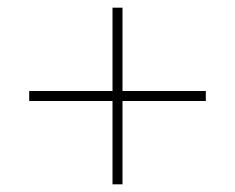

<svg xmlns="http://www.w3.org/2000/svg" viewBox="-20 -669 612 500"><path d="M273 -189H299V-406H516V-432H299V-649H273V-432H56V-406H273Z"/></svg>

Font: Noto Sans Malayalam UI Thin
Style: Regular
Weight: 100
Designer: Jelle Bosma - Monotype Design Team
Foundry: Monotype Imaging Inc.
Version: Version 2.104